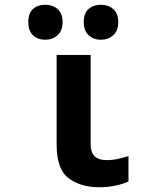

<svg xmlns="http://www.w3.org/2000/svg" viewBox="-20 -777 640 807"><path d="M243 -684Q243 -721 222 -739Q201 -757 170 -757Q139 -757 119 -739.5Q99 -722 99 -684Q99 -647 119 -628.5Q139 -610 170 -610Q201 -610 222 -629Q243 -648 243 -684ZM477 -684Q477 -721 456 -739Q435 -757 404 -757Q373 -757 352.5 -739.5Q332 -722 332 -684Q332 -648 352.5 -629Q373 -610 404 -610Q435 -610 456 -629Q477 -648 477 -684ZM520 -14V-121Q498 -114 475 -109Q452 -104 427 -104Q361 -104 361 -170V-546H218V-170Q218 -65 269 -27.5Q320 10 396 10Q434 10 466 3Q498 -4 520 -14Z"/></svg>

Font: Noto Sans Mono UI
Style: Bold
Weight: 700
Designer: Monotype Design team
Foundry: Monotype Imaging Inc.
Version: 1.000